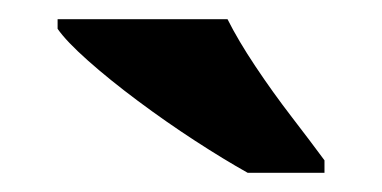

<svg xmlns="http://www.w3.org/2000/svg" viewBox="-20 -786 398 200"><path d="M238 -606Q213 -620 183 -639.5Q153 -659 123.5 -681Q94 -703 71.5 -723Q49 -743 40 -756V-766H217Q228 -744 246 -717Q264 -690 284 -664Q304 -638 318 -619V-606Z"/></svg>

Font: Noto Serif Armenian ExtraBold
Style: Regular
Weight: 800
Version: Version 2.007